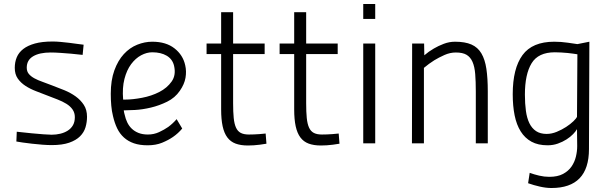

<svg xmlns="http://www.w3.org/2000/svg" viewBox="-20 -718 3040 962"><path d="M394 -443Q365 -446 336 -449Q311 -451 283.5 -453Q256 -455 234 -455Q178 -455 146 -436Q114 -417 114 -379Q114 -360 124.5 -347.5Q135 -335 152.5 -325.5Q170 -316 193 -308Q216 -300 241 -290Q271 -279 302.5 -266Q334 -253 359 -235Q384 -217 400 -192.5Q416 -168 416 -133Q416 -106 408.5 -80.5Q401 -55 381 -35Q361 -15 326.5 -3Q292 9 239 9Q219 9 192.5 7Q166 5 140 2Q114 -1 93 -4Q72 -7 62 -9L64 -58Q105 -54 140 -50Q170 -47 199 -45Q228 -43 239 -43Q261 -43 282 -48Q303 -53 319.5 -63.5Q336 -74 345.5 -90.5Q355 -107 355 -131Q355 -153 343.5 -169.5Q332 -186 312.5 -198Q293 -210 268.5 -219.5Q244 -229 218 -239Q190 -250 161 -261Q132 -272 108 -287.5Q84 -303 69 -324.5Q54 -346 54 -378Q54 -407 64 -431Q74 -455 96.5 -472.5Q119 -490 155 -500Q191 -510 244 -510Q262 -510 283.5 -508Q305 -506 326.5 -503.5Q348 -501 367.5 -498Q387 -495 399 -494Z M721 -44Q751 -44 777 -56Q803 -68 823 -82Q846 -99 865 -121L893 -74Q873 -50 847 -32Q824 -16 792.5 -3Q761 10 720 10Q680 10 651 0Q622 -10 601 -29Q580 -48 567 -75Q554 -102 546 -137Q540 -161 537.5 -189Q535 -217 535 -248Q535 -316 553 -365.5Q571 -415 600.5 -447Q630 -479 667.5 -494Q705 -509 743 -509Q812 -509 854.5 -475.5Q897 -442 908 -391Q915 -361 909.5 -328.5Q904 -296 881 -263Q857 -228 817.5 -208.5Q778 -189 736 -179Q694 -169 656.5 -167Q619 -165 600 -165Q601 -159 602 -153.5Q603 -148 605 -142Q609 -123 617.5 -105Q626 -87 640 -73.5Q654 -60 674 -52Q694 -44 721 -44ZM607 -219Q644 -219 691.5 -228Q739 -237 778 -257Q817 -277 840 -309.5Q863 -342 852 -389Q844 -422 815 -439Q786 -456 743 -456Q715 -456 687 -441Q659 -426 637 -396.5Q615 -367 603.5 -322.5Q592 -278 597 -219Z M1148 -447V-201Q1148 -157 1151 -127Q1154 -97 1162.5 -78.5Q1171 -60 1186.5 -52Q1202 -44 1227 -44Q1238 -44 1251.5 -44.5Q1265 -45 1279 -46Q1294 -47 1311 -49L1315 2Q1299 5 1282 7Q1268 9 1251.5 10Q1235 11 1222 11Q1186 11 1160.5 1.5Q1135 -8 1119 -29.5Q1103 -51 1095.5 -85.5Q1088 -120 1088 -170V-447H1015V-500H1088V-657H1148V-500H1306V-447Z M1514 -447V-201Q1514 -157 1517 -127Q1520 -97 1528.5 -78.5Q1537 -60 1552.5 -52Q1568 -44 1593 -44Q1604 -44 1617.5 -44.5Q1631 -45 1645 -46Q1660 -47 1677 -49L1681 2Q1665 5 1648 7Q1634 9 1617.5 10Q1601 11 1588 11Q1552 11 1526.5 1.5Q1501 -8 1485 -29.5Q1469 -51 1461.5 -85.5Q1454 -120 1454 -170V-447H1381V-500H1454V-657H1514V-500H1672V-447Z M1800 -500H1860V0H1800ZM1800 -698H1860V-623H1800Z M2044 0 2045 -500H2105L2106 -441Q2128 -460 2154 -475Q2176 -488 2203.5 -498.5Q2231 -509 2260 -509Q2310 -509 2342 -495Q2374 -481 2392 -450.5Q2410 -420 2417 -373Q2424 -326 2424 -260V0H2364V-259Q2364 -310 2361 -347Q2358 -384 2347.5 -408Q2337 -432 2317.5 -443.5Q2298 -455 2264 -455Q2235 -455 2207 -442.5Q2179 -430 2156 -416Q2129 -399 2104 -378V0Z M2719 -47Q2744 -47 2769.5 -57.5Q2795 -68 2816.5 -82Q2838 -96 2853 -110.5Q2868 -125 2871 -133L2873 -446Q2866 -447 2853 -449Q2840 -451 2824.5 -452.5Q2809 -454 2792 -455Q2775 -456 2760 -456Q2677 -456 2643.5 -401Q2610 -346 2610 -244Q2610 -199 2615 -162.5Q2620 -126 2632.5 -100.5Q2645 -75 2666 -61Q2687 -47 2719 -47ZM2634 148Q2656 156 2681.5 162Q2707 168 2732 168Q2774 168 2801 153.5Q2828 139 2843.5 116.5Q2859 94 2865.5 67Q2872 40 2872 14L2871 -71Q2865 -60 2851.5 -46Q2838 -32 2818.5 -19.5Q2799 -7 2775 1.5Q2751 10 2724 10Q2676 10 2643 -8Q2610 -26 2589 -59.5Q2568 -93 2558.5 -140Q2549 -187 2549 -246Q2549 -375 2598 -442Q2647 -509 2757 -509Q2791 -509 2825 -504Q2859 -499 2873 -497L2933 -509L2931 29Q2931 224 2743 224Q2716 224 2685 217Q2654 210 2626 200Z"/></svg>

Font: Panefresco 250wt
Style: Regular
Weight: 300
Version: Version 1.000